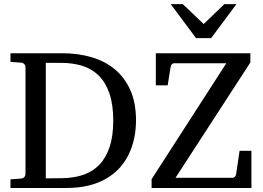

<svg xmlns="http://www.w3.org/2000/svg" viewBox="-20 -936 1311 956"><path d="M543.9 -335Q543.9 -413.6 525.6 -468.5Q507.3 -523.4 473.4 -557.9Q439.5 -592.3 391.4 -607.7Q343.3 -623 284.2 -623H208V-47.9L289.1 -48.8Q346.7 -49.3 393.8 -65.2Q440.9 -81.1 474.1 -115.2Q507.3 -149.4 525.6 -203.6Q543.9 -257.8 543.9 -335ZM657.2 -336.9Q657.2 -293 648.9 -251.2Q640.6 -209.5 623 -171.9Q605.5 -134.3 577.9 -102.8Q550.3 -71.3 511.7 -48.3Q473.1 -25.4 423.1 -12.7Q373 0 310.1 0H32.2V-43L85 -46.9Q95.7 -47.9 101.3 -54.7Q106.9 -61.5 106.9 -68.8V-602.1Q106.9 -609.4 101.3 -616.2Q95.7 -623 85 -624L32.2 -627.9V-670.9H290Q368.7 -670.9 436 -651.1Q503.4 -631.3 552.5 -590.3Q601.6 -549.3 629.4 -486.3Q657.2 -423.3 657.2 -336.9ZM734.9 0V-43.9L1106.9 -621.1H846.7Q839.8 -621.1 835.7 -616.2Q831.5 -611.3 829.6 -604L814.9 -511.2H755.9V-670.9H1226.6V-625L854 -50.8H1138.7Q1145.5 -50.8 1149.9 -56.2Q1154.3 -61.5 1155.8 -68.8L1172.9 -185.1H1231.9V0ZM1031.2 -746.1H956.1L830.1 -915.5H890.1L994.1 -816.4L1097.2 -915.5H1157.2Z"/></svg>

Font: Charis SIL
Style: Regular
Weight: 400
Foundry: SIL International
Version: Version 4.112